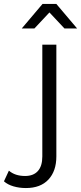

<svg xmlns="http://www.w3.org/2000/svg" viewBox="-110 -752 410 971"><path d="M-90 165 -65 111Q-34 138 17 138Q59 138 81.5 113Q104 88 104 39V-526H175V39Q175 113 135 156Q95 199 21 199Q-12 199 -41.5 190.5Q-71 182 -90 165ZM216 -608 140 -689 64 -608H0L105 -732H175L280 -608Z"/></svg>

Font: APTA Sans Regular
Style: Regular
Weight: 400
Version: Version 7.200